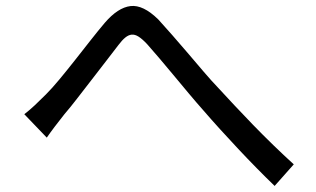

<svg xmlns="http://www.w3.org/2000/svg" viewBox="-20 -654 1040 632"><path d="M60 -278Q78 -292 94.5 -307.5Q111 -323 131 -343Q151 -363 175.5 -392.5Q200 -422 226 -455Q252 -488 277.5 -520.5Q303 -553 325 -579Q368 -629 409.5 -634Q451 -639 501 -590Q522 -567 547 -538.5Q572 -510 598 -479.5Q624 -449 650 -418.5Q676 -388 700 -363Q723 -338 752 -307Q781 -276 813 -243Q845 -210 879.5 -176.5Q914 -143 947 -113L884 -42Q856 -69 825.5 -100Q795 -131 764.5 -163.5Q734 -196 704.5 -228.5Q675 -261 650 -290Q626 -317 600.5 -347.5Q575 -378 550.5 -407.5Q526 -437 503.5 -463.5Q481 -490 464 -509Q448 -526 436 -533.5Q424 -541 413.5 -540Q403 -539 392.5 -530.5Q382 -522 370 -506Q353 -484 330 -454Q307 -424 282.5 -392.5Q258 -361 234.5 -330.5Q211 -300 192 -278Q176 -258 160.5 -237.5Q145 -217 134 -201L60 -278Z"/></svg>

Font: SpoqaHanSansJP-Regular
Style: Regular
Weight: 400
Designer: [Source Han Sans]
Ryoko NISHIZUKA  (kana & ideographs); Paul D. Hunt (Latin, Greek & Cyrillic); Wenlong ZHANG  (bopomofo
Foundry: Spoqa (http://bi.spoqa.com)
Version: Version 1.002.20150607